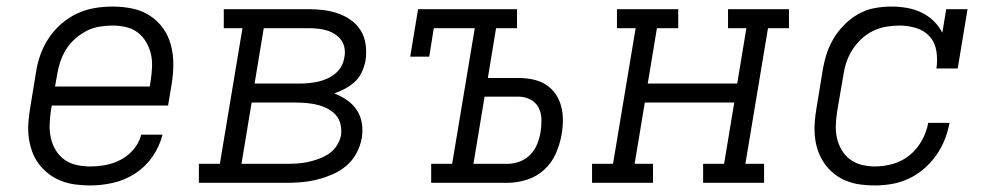

<svg xmlns="http://www.w3.org/2000/svg" viewBox="-20 -558 3040 586"><path d="M255 8Q232 8 209.5 5Q187 2 166.5 -6Q146 -14 129 -27Q112 -40 99 -57Q86 -74 78.5 -94.5Q71 -115 68 -137Q65 -159 66.5 -182Q68 -205 72 -228L90 -338Q94 -365 103.5 -391.5Q113 -418 129 -442Q145 -466 167.5 -485.5Q190 -505 216 -517Q242 -529 269.5 -533.5Q297 -538 324 -538Q354 -538 383.5 -532Q413 -526 437 -510.5Q461 -495 477.5 -472Q494 -449 501.5 -421Q509 -393 509 -362.5Q509 -332 504 -302L493 -236H138L135 -218Q132 -197 131.5 -176Q131 -155 135.5 -135.5Q140 -116 150.5 -99Q161 -82 177 -70.5Q193 -59 213.5 -54.5Q234 -50 255 -50Q279 -50 303 -54.5Q327 -59 349.5 -71Q372 -83 388.5 -103Q405 -123 411 -147H476Q467 -111 445.5 -80Q424 -49 392.5 -28.5Q361 -8 325.5 0Q290 8 255 8ZM148 -294H437L440 -312Q443 -332 444 -353Q445 -374 440.5 -393.5Q436 -413 425.5 -430.5Q415 -448 399.5 -459.5Q384 -471 364 -475.5Q344 -480 323 -480Q303 -480 282.5 -476.5Q262 -473 243 -463Q224 -453 208 -438.5Q192 -424 181 -406Q170 -388 163.5 -368Q157 -348 154 -328Z M587 0V-58H651L720 -472H663V-530H922Q946 -530 969 -527Q992 -524 1013 -516.5Q1034 -509 1052 -496Q1070 -483 1081.5 -464Q1093 -445 1096 -421.5Q1099 -398 1096 -375Q1093 -358 1085.5 -340.5Q1078 -323 1064.5 -310Q1051 -297 1034.5 -288Q1018 -279 1000 -273Q1021 -265 1039 -252.5Q1057 -240 1069 -222Q1081 -204 1084.5 -181.5Q1088 -159 1084 -136Q1080 -113 1068 -90.5Q1056 -68 1037 -52Q1018 -36 995 -26Q972 -16 948 -10Q924 -4 900.5 -2Q877 0 854 0ZM757 -303H896Q910 -303 924 -304.5Q938 -306 951.5 -309Q965 -312 978.5 -318Q992 -324 1003.5 -333.5Q1015 -343 1022 -356Q1029 -369 1031 -383Q1034 -397 1031.5 -411Q1029 -425 1021.5 -435.5Q1014 -446 1002.5 -453.5Q991 -461 978 -465Q965 -469 950.5 -470.5Q936 -472 922 -472H785ZM717 -58H854Q870 -58 886.5 -59Q903 -60 919.5 -63.5Q936 -67 952.5 -73Q969 -79 984 -89Q999 -99 1008.5 -114.5Q1018 -130 1021 -146Q1023 -163 1019 -179.5Q1015 -196 1004.5 -207.5Q994 -219 979.5 -226.5Q965 -234 949 -238Q933 -242 916 -243.5Q899 -245 882 -245H748Z M1296 0V-58H1360L1429 -472H1304L1290 -385H1232L1256 -530H1558V-472H1494L1469 -320H1563Q1585 -320 1606.5 -315.5Q1628 -311 1645.5 -300Q1663 -289 1675 -272Q1687 -255 1692.5 -234.5Q1698 -214 1698 -191.5Q1698 -169 1694 -147Q1689 -118 1676.5 -89.5Q1664 -61 1641 -40Q1618 -19 1588 -9.5Q1558 0 1529 0ZM1425 -58H1529Q1548 -58 1566.5 -65Q1585 -72 1599 -86.5Q1613 -101 1620 -119.5Q1627 -138 1630 -156Q1633 -175 1632.5 -194.5Q1632 -214 1623.5 -230Q1615 -246 1598.5 -254.5Q1582 -263 1563 -263H1459Z M1787 0V-58H1851L1920 -472H1863V-530H2050V-472H1985L1957 -303H2230L2258 -472H2202V-530H2388V-472H2324L2255 -58H2312V0H2126V-58H2190L2221 -245H1948L1917 -58H1973V0Z M2650 8Q2627 8 2605 5Q2583 2 2563 -6Q2543 -14 2526 -27.5Q2509 -41 2497 -58Q2485 -75 2477.5 -95.5Q2470 -116 2467.5 -138Q2465 -160 2466.5 -182.5Q2468 -205 2472 -228L2490 -338Q2494 -364 2501.5 -389Q2509 -414 2522.5 -437.5Q2536 -461 2555.5 -481Q2575 -501 2598.5 -514.5Q2622 -528 2648 -533Q2674 -538 2700 -538Q2724 -538 2747.5 -534Q2771 -530 2792 -520Q2813 -510 2829.5 -494Q2846 -478 2856 -458L2868 -530H2933L2903 -349H2838Q2842 -375 2838 -401.5Q2834 -428 2817.5 -446.5Q2801 -465 2776 -472.5Q2751 -480 2725 -480Q2705 -480 2684.5 -476.5Q2664 -473 2644.5 -463.5Q2625 -454 2609 -439Q2593 -424 2581.5 -406Q2570 -388 2563.5 -368.5Q2557 -349 2554 -328L2535 -218Q2532 -198 2531 -177Q2530 -156 2534.5 -136.5Q2539 -117 2549 -100Q2559 -83 2574.5 -71.5Q2590 -60 2609.5 -55Q2629 -50 2650 -50Q2678 -50 2706 -58Q2734 -66 2756.5 -84.5Q2779 -103 2793.5 -129Q2808 -155 2813 -183H2878Q2873 -156 2863 -131Q2853 -106 2837 -83.5Q2821 -61 2799.5 -42.5Q2778 -24 2753 -12.5Q2728 -1 2702 3.5Q2676 8 2650 8Z"/></svg>

Font: Iosevka Curly Slab LtExObl
Style: Regular
Weight: 300
Width: 7
Italic angle: -9°
Monospace: yes
Designer: Belleve Invis
Foundry: Belleve Invis
Version: Version 11.1.0; ttfautohint (v1.8.3)